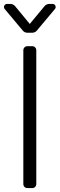

<svg xmlns="http://www.w3.org/2000/svg" viewBox="-23 -964 305 984"><path d="M96.6 -20.6V-706.7Q96.6 -715.2 102.6 -721.2Q108.7 -727.3 117.5 -727.3H142.4Q150.9 -727.3 157 -721.2Q163 -715.2 163 -706.7V-20.6Q163 -12.1 157 -6Q150.9 0 142.4 0H117.5Q108.7 0 102.6 -6Q96.6 -12.1 96.6 -20.6ZM12.8 -943.9H30.2Q36.9 -943.9 43.3 -940.9Q49.7 -937.9 54.3 -932.5L129.6 -841.3L205.3 -932.5Q209.9 -937.9 216.3 -940.9Q222.7 -943.9 229.4 -943.9H246.8Q253.6 -943.9 258 -939.1Q262.4 -934.3 262.4 -927.9Q262.4 -922.2 258.9 -918.3L165.8 -807.2Q161.2 -801.8 155 -799Q148.8 -796.2 141.7 -796.2H117.5Q103 -796.2 93.8 -807.2L0.7 -918.3Q-2.8 -922.2 -2.8 -928.3Q-2.8 -934.3 1.6 -939.1Q6 -943.9 12.8 -943.9Z"/></svg>

Font: DeltaSans Light
Style: Regular
Weight: 300
Designer: Rasmus Andersson
Foundry: rsms
Version: Version 3.012